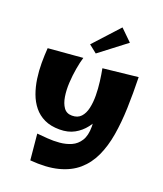

<svg xmlns="http://www.w3.org/2000/svg" viewBox="-188 -1173 1125 1324"><g transform="rotate(20 374.5 -511.0)"><path d="M700 -768Q703 -649 699.5 -541.5Q696 -434 680.5 -342Q665 -250 631.5 -177.5Q598 -105 541.5 -56Q485 -7 399.5 15Q314 37 194 27L176 -163Q210 -160 253.5 -156.5Q297 -153 342.5 -157Q388 -161 426.5 -178Q465 -195 489 -233Q513 -271 513 -336Q513 -375 507 -420.5Q501 -466 490.5 -517Q480 -568 468 -624Q456 -680 444 -740ZM310 -242Q245 -242 198.5 -264Q152 -286 121 -324.5Q90 -363 72 -412.5Q54 -462 46 -518Q38 -574 38 -631Q38 -688 42 -741L296 -762Q285 -726 276 -674.5Q267 -623 264 -568.5Q261 -514 268.5 -467Q276 -420 297 -390.5Q318 -361 358 -361Q400 -361 423.5 -386.5Q447 -412 456.5 -454.5Q466 -497 465.5 -547.5Q465 -598 458.5 -648.5Q452 -699 444 -740L587 -638Q586 -588 576.5 -533.5Q567 -479 547 -427Q527 -375 495 -333.5Q463 -292 417.5 -267Q372 -242 310 -242ZM366 -820 308 -866 478 -1052 562 -970Z"/></g></svg>

Font: Marhey Light
Style: Regular
Weight: 300
Designer: Nur Syamsi & Bustanul Arifin
Foundry: Namelatype
Version: Version 1.000